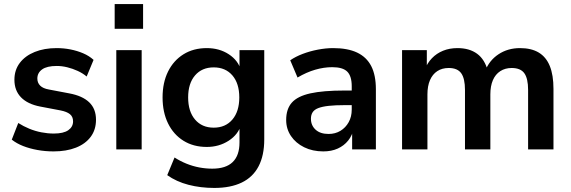

<svg xmlns="http://www.w3.org/2000/svg" viewBox="-20 -736 2811 946"><path d="M244 10Q203 10 164.5 3Q126 -4 94 -16.5Q62 -29 38 -48L70 -130Q95 -114 124 -102Q153 -90 184 -84Q215 -78 245 -78Q293 -78 316.5 -94.5Q340 -111 340 -138Q340 -161 324.5 -173.5Q309 -186 278 -192L178 -211Q116 -223 83.5 -256.5Q51 -290 51 -343Q51 -391 77.5 -426Q104 -461 151 -480Q198 -499 259 -499Q294 -499 327 -492.5Q360 -486 389.5 -473.5Q419 -461 441 -441L407 -359Q388 -375 363 -386.5Q338 -398 311.5 -404.5Q285 -411 260 -411Q211 -411 187.5 -394Q164 -377 164 -349Q164 -328 178 -314Q192 -300 221 -295L321 -276Q386 -264 419.5 -232Q453 -200 453 -146Q453 -97 427 -62Q401 -27 354 -8.5Q307 10 244 10Z M545 -594V-716H685V-594ZM553 0V-489H678V0Z M1036 190Q968 190 908.5 174.5Q849 159 804 127L840 40Q868 58 899 70.5Q930 83 962 89Q994 95 1026 95Q1093 95 1126.5 62.5Q1160 30 1160 -34V-124H1169Q1154 -73 1106.5 -42.5Q1059 -12 999 -12Q933 -12 884 -42.5Q835 -73 808 -128Q781 -183 781 -256Q781 -329 808 -383.5Q835 -438 884 -468.5Q933 -499 999 -499Q1061 -499 1107.5 -468.5Q1154 -438 1168 -388H1160V-489H1282V-49Q1282 30 1254 83.5Q1226 137 1171 163.5Q1116 190 1036 190ZM1033 -107Q1091 -107 1125 -147Q1159 -187 1159 -256Q1159 -325 1125 -364.5Q1091 -404 1033 -404Q975 -404 941 -364.5Q907 -325 907 -256Q907 -187 941 -147Q975 -107 1033 -107Z M1573 10Q1520 10 1478.5 -10.5Q1437 -31 1413.5 -66Q1390 -101 1390 -145Q1390 -199 1418 -230.5Q1446 -262 1509 -276Q1572 -290 1678 -290H1728V-218H1679Q1632 -218 1600 -214.5Q1568 -211 1548.5 -203.5Q1529 -196 1520.5 -183Q1512 -170 1512 -151Q1512 -118 1535 -97Q1558 -76 1599 -76Q1632 -76 1657.5 -91.5Q1683 -107 1698 -134Q1713 -161 1713 -196V-311Q1713 -361 1691 -383Q1669 -405 1617 -405Q1576 -405 1533 -392.5Q1490 -380 1446 -354L1410 -439Q1436 -457 1471.5 -470.5Q1507 -484 1546.5 -491.5Q1586 -499 1621 -499Q1693 -499 1739.5 -477Q1786 -455 1809 -410.5Q1832 -366 1832 -296V0H1715V-104H1723Q1716 -69 1695.5 -43.5Q1675 -18 1644 -4Q1613 10 1573 10Z M1961 0V-489H2083V-391H2072Q2085 -425 2108 -449Q2131 -473 2163 -486Q2195 -499 2234 -499Q2293 -499 2331 -471Q2369 -443 2384 -385H2370Q2390 -438 2436 -468.5Q2482 -499 2542 -499Q2598 -499 2634.5 -477Q2671 -455 2689 -410.5Q2707 -366 2707 -298V0H2582V-293Q2582 -349 2563.5 -375Q2545 -401 2501 -401Q2469 -401 2445 -385.5Q2421 -370 2408.5 -341Q2396 -312 2396 -271V0H2271V-293Q2271 -349 2252.5 -375Q2234 -401 2191 -401Q2158 -401 2134.5 -385.5Q2111 -370 2098.5 -341Q2086 -312 2086 -271V0Z"/></svg>

Font: Nunito Sans 12pt ExtraLight 12pt
Style: Bold
Weight: 700
Version: Version 3.101;gftools[0.9.27]